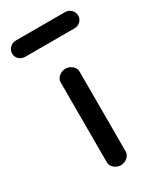

<svg xmlns="http://www.w3.org/2000/svg" viewBox="-205 -647 600 715"><g transform="rotate(-30 95.0 -290.0)"><path d="M97 9Q81 9 68.5 -1.5Q56 -12 56 -27V-371Q56 -385 68.5 -395.5Q81 -406 97 -406Q112 -406 124.5 -395.5Q137 -385 137 -371V-27Q137 -12 124.5 -1.5Q112 9 97 9ZM201 -519H-10Q-26 -519 -36.5 -529Q-47 -539 -47 -553Q-47 -568 -36.5 -578.5Q-26 -589 -10 -589H201Q216 -589 226.5 -578.5Q237 -568 237 -553Q237 -539 226.5 -529Q216 -519 201 -519Z"/></g></svg>

Font: Hoogli Semibold
Style: Regular
Weight: 600
Designer: Anand Singh Naorem
Foundry: Brand New Type
Version: Version 1.00 b007